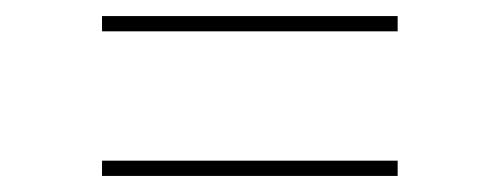

<svg xmlns="http://www.w3.org/2000/svg" viewBox="-20 -423 622 239"><path d="M107 -384V-403H475V-384ZM107 -204V-223H475V-204Z"/></svg>

Font: Literata 72pt
Style: Regular
Weight: 400
Designer: Latin by Veronika Burian and Jose Scaglione. Greek by Irene Vlachou. Cyrillic by Vera Evstafieva.
Foundry: TypeTogether
Version: Version 3.002